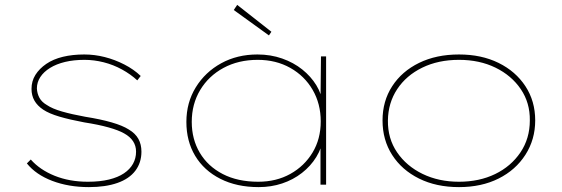

<svg xmlns="http://www.w3.org/2000/svg" viewBox="-20 -756 2301 786"><path d="M344 10Q261 10 194 -15.5Q127 -41 90 -87L106 -103Q143 -61 203.5 -36.5Q264 -12 340 -12Q389 -12 426 -21Q463 -30 487.5 -46.5Q512 -63 524.5 -85.5Q537 -108 537 -135Q537 -183 488 -210Q465 -223 424 -234.5Q383 -246 325 -255Q266 -266 223.5 -278.5Q181 -291 157 -307Q133 -323 121 -344Q109 -365 109 -392Q109 -424 125 -449.5Q141 -475 169.5 -494.5Q198 -514 237.5 -523.5Q277 -533 325 -533Q367 -533 408.5 -522.5Q450 -512 489 -492Q528 -472 556 -445L542 -427Q515 -452 479.5 -471.5Q444 -491 404.5 -501Q365 -511 326 -511Q282 -511 246.5 -502.5Q211 -494 185 -478Q159 -462 145 -440.5Q131 -419 131 -394Q132 -373 141.5 -355.5Q151 -338 172 -326Q194 -311 234 -299.5Q274 -288 329 -278Q392 -268 437 -255Q482 -242 507 -226Q534 -210 546.5 -187.5Q559 -165 559 -135Q559 -90 534 -57Q509 -24 460.5 -7Q412 10 344 10Z M1039 10Q949 10 882 -24Q815 -58 779 -118Q743 -178 743 -257Q743 -336 781.5 -398.5Q820 -461 885.5 -497Q951 -533 1034 -533Q1088 -533 1135 -516.5Q1182 -500 1217.5 -471.5Q1253 -443 1275 -407Q1297 -371 1300 -334L1292 -335L1294 -525H1315V0H1292V-183L1304 -195Q1298 -151 1275 -113.5Q1252 -76 1216 -48Q1180 -20 1135 -5Q1090 10 1039 10ZM1037 -12Q1111 -12 1168.5 -44Q1226 -76 1259.5 -131.5Q1293 -187 1293 -259Q1293 -331 1260 -388Q1227 -445 1168.5 -478Q1110 -511 1035 -511Q956 -511 895 -478Q834 -445 799.5 -387.5Q765 -330 765 -257Q765 -186 798 -130.5Q831 -75 892 -43.5Q953 -12 1037 -12ZM1081 -611 937 -715 951 -736 1091 -626Z M1859 10Q1766 10 1695.5 -25Q1625 -60 1585.5 -121.5Q1546 -183 1546 -263Q1546 -342 1585.5 -403Q1625 -464 1695.5 -498.5Q1766 -533 1859 -533Q1951 -533 2021 -498.5Q2091 -464 2131 -403Q2171 -342 2171 -263Q2171 -185 2131 -122.5Q2091 -60 2021 -25Q1951 10 1859 10ZM1859 -12Q1942 -12 2007 -43.5Q2072 -75 2110.5 -132Q2149 -189 2149 -263Q2150 -335 2112 -391Q2074 -447 2008.5 -479Q1943 -511 1859 -511Q1774 -511 1708.5 -479Q1643 -447 1606 -391Q1569 -335 1568 -263Q1567 -189 1605.5 -132.5Q1644 -76 1710 -44Q1776 -12 1859 -12Z"/></svg>

Font: Lexend Giga Thin
Style: Regular
Weight: 250
Version: Version 1.007